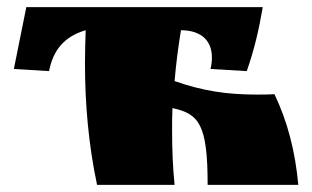

<svg xmlns="http://www.w3.org/2000/svg" viewBox="-20 -520 878 540"><path d="M489 -435C537 -435 576 -413 576 -358C576 -348 575 -338 572 -326L674 -320C695 -380 708 -435 719 -500H54L19 -326L118 -320C129 -377 159 -417 221 -435C220 -404 219 -373 219 -342C219 -227 229 -113 253 0H471C466 -50 464 -101 464 -151C464 -173 464 -194 465 -216C540 -200 564 -170 564 0H819C810 -96 789 -177 752 -255C735 -254 719 -254 703 -254C618 -254 551 -264 471 -292C475 -339 481 -387 489 -435Z"/></svg>

Font: Ruslan Display
Style: Regular
Weight: 400
Designer: Denis Masharov, Vladimir Rabdu
Foundry: Denis Masharov, Vladimir Rabdu
Version: Version 1.001